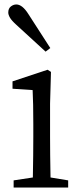

<svg xmlns="http://www.w3.org/2000/svg" viewBox="-20 -839 365 859"><path d="M205 -624 184 -608Q116 -670 53 -728Q32 -747 24.5 -760Q17 -773 17 -783Q17 -801 28.5 -810Q40 -819 53 -819Q80 -819 107 -776Q155 -702 205 -624ZM206 -45 285 -32V0H41V-32L127 -45Q129 -152 129 -228V-284Q129 -379 126 -436L36 -442V-475L193 -527L208 -517L204 -375V-228Q204 -152 206 -45Z"/></svg>

Font: Han-Nom Khai
Style: Regular
Weight: 400
Version: Version 1.200;June 22, 2023;FontCreator 14.0.0.2814 64-bit